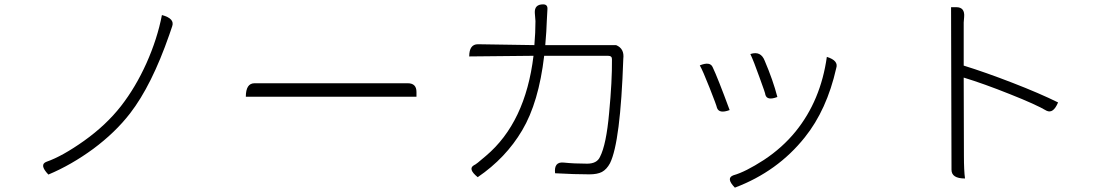

<svg xmlns="http://www.w3.org/2000/svg" viewBox="-20 -797 5040 881"><path d="M723 -728Q783 -712 770 -676Q761 -650 757 -638Q676 -405 577 -277Q509 -189 408 -114Q307 -40 202 4Q158 -42 194 -55Q266 -80 366 -151Q467 -223 535 -310Q602 -396 652 -507Q702 -619 723 -728Z M1108 -353Q1108 -415 1148 -415H1851Q1891 -415 1891 -375V-353H1108Z M2472 -777Q2493 -777 2492 -756L2489 -701Q2488 -659 2482 -590H2807Q2846 -574 2840 -527Q2827 -145 2779 -48Q2764 -20 2742 -8Q2721 3 2684 3Q2617 3 2527 -2Q2521 -56 2567 -51Q2614 -46 2674 -46Q2719 -46 2733 -77Q2762 -133 2775 -279Q2789 -426 2788 -524Q2789 -541 2770 -541H2477Q2452 -327 2376 -199Q2301 -72 2172 16Q2125 -22 2155 -39Q2163 -41 2210 -82Q2391 -235 2428 -541L2133 -538Q2133 -594 2173 -594L2432 -590Q2437 -647 2437 -700L2434 -738Q2432 -777 2472 -777Z M3423 -549Q3471 -565 3489 -518Q3527 -429 3547 -352Q3500 -334 3492 -362Q3493 -366 3465 -442Q3438 -518 3423 -549ZM3774 -536Q3829 -519 3817 -484Q3774 -293 3673 -167Q3548 -10 3352 64Q3309 20 3346 7Q3400 -8 3485 -63Q3570 -119 3631 -194Q3746 -336 3774 -536ZM3191 -497Q3238 -516 3250 -489Q3273 -441 3328 -292Q3280 -274 3270 -302Q3268 -313 3236 -394Q3204 -475 3191 -497Z M4408 22Q4346 22 4346 -18L4344 -764H4368Q4408 -764 4404 -719L4402 -694Q4402 -669 4402 -666Q4402 -666 4402 -496Q4502 -465 4626 -417Q4750 -369 4835 -327Q4813 -274 4782 -289Q4735 -317 4614 -365Q4494 -413 4402 -441Q4403 -276 4403 -84Q4403 -13 4408 22Z"/></svg>

Font: Swei Half Moon CJK SC
Style: Light
Weight: 300
Version: Version 2.071